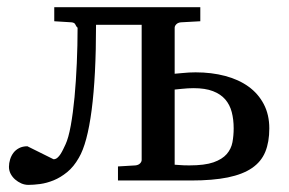

<svg xmlns="http://www.w3.org/2000/svg" viewBox="-20 -502 803 534"><path d="M629.9 -145Q629.9 -169.9 624.5 -190.4Q619.1 -210.9 606.4 -225.6Q593.8 -240.2 572.3 -248.5Q550.8 -256.8 518.1 -256.8Q511.2 -256.8 502.4 -256.3Q493.7 -255.9 485.4 -254.9Q476.1 -253.9 465.8 -252.9V-43.9Q472.2 -43.5 479 -43Q484.9 -42.5 491.9 -42.2Q499 -42 506.8 -42Q549.3 -42 573.7 -50.5Q598.1 -59.1 610.6 -73.5Q623 -87.9 626.5 -106.4Q629.9 -125 629.9 -145ZM729 -145Q729 -106.9 717.8 -79.6Q706.5 -52.2 680.9 -34.7Q655.3 -17.1 613.5 -8.5Q571.8 0 511.2 0H308.1V-39.1L356.9 -42Q365.2 -43 369.6 -47.6Q374 -52.2 374 -57.1V-433.1H247.1Q247.1 -289.6 234.9 -196Q222.7 -102.5 199.2 -63Q185.1 -38.1 166.7 -23.2Q148.4 -8.3 129.2 -0.5Q109.9 7.3 91.6 9.8Q73.2 12.2 59.1 12.2Q48.8 12.2 39.3 8.1Q29.8 3.9 22 -2.9Q14.2 -9.8 9.5 -18.8Q4.9 -27.8 4.9 -38.1Q4.9 -48.3 8.1 -58.6Q11.2 -68.8 17.3 -76.9Q23.4 -85 33.2 -90.1Q43 -95.2 56.2 -95.2L128.9 -59.1Q134.8 -59.1 139.6 -63.2Q144.5 -67.4 148.4 -73.5Q152.3 -79.6 155.8 -86.9Q159.2 -94.2 162.1 -100.1Q170.4 -117.7 176.8 -152.6Q183.1 -187.5 187.3 -231.7Q191.4 -275.9 193.6 -326.2Q195.8 -376.5 195.8 -424.8Q191.9 -428.2 189.7 -433.6Q187.5 -439 179.2 -439.9L130.9 -442.9V-481.9H537.1V-442.9L482.9 -439.9Q474.6 -439 470.2 -434.3Q465.8 -429.7 465.8 -424.8V-296.9Q476.6 -297.9 486.8 -298.8Q495.6 -299.8 505.6 -300.3Q515.6 -300.8 523.9 -300.8Q568.4 -300.8 606.2 -290.8Q644 -280.8 671.1 -261.2Q698.2 -241.7 713.6 -212.4Q729 -183.1 729 -145Z"/></svg>

Font: Charis SIL Cyr
Style: Regular
Weight: 400
Foundry: SIL International
Version: Version 5.000